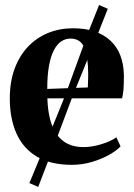

<svg xmlns="http://www.w3.org/2000/svg" viewBox="-20 -653 540 774"><path d="M269.5 11.5Q183.5 11.5 128.2 -21.8Q73 -55 46.2 -115.2Q19.5 -175.5 19.5 -256Q19.5 -322.5 38.5 -374.8Q57.5 -427 92 -463.8Q126.5 -500.5 173 -519.8Q219.5 -539 274.5 -539Q371 -539 424.5 -489.8Q478 -440.5 479.5 -348.5Q479.5 -315.5 477.8 -293Q476 -270.5 472 -256.5H171Q172.5 -208 182.2 -171.2Q192 -134.5 210 -109.8Q228 -85 254.5 -72.5Q281 -60 316.5 -60Q351 -60 389 -71.8Q427 -83.5 449 -99.5L466 -63Q451 -46.5 420.5 -29.2Q390 -12 350.8 -0.2Q311.5 11.5 269.5 11.5ZM170.5 -294.5 334 -300.5Q334.5 -314 335 -327Q335.5 -340 335.5 -353.5Q335.5 -422.5 320.2 -460Q305 -497.5 264.5 -497.5Q244 -497.5 227 -486.2Q210 -475 197.2 -450.5Q184.5 -426 177.5 -387.5Q170.5 -349 170.5 -294.5ZM134 100.5 98.5 85 154.5 -50.5 243.5 -270 335.5 -522.5 379.5 -633 414.5 -617.5 371.5 -509 271.5 -262 187.5 -38.5Z"/></svg>

Font: Merriweather 96pt
Style: Bold
Weight: 700
Version: Version 2.100